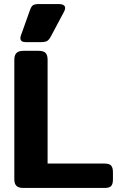

<svg xmlns="http://www.w3.org/2000/svg" viewBox="-20 -932 591 952"><path d="M81 -743Q81 -750 84 -757L129 -883Q135 -900 143.5 -906Q152 -912 174 -912H271Q286 -912 294.5 -907Q303 -902 303 -892Q303 -884 297 -873L232 -751Q223 -734 213 -728.5Q203 -723 179 -723H109Q81 -723 81 -743ZM51 -43V-636Q51 -658 61.5 -669Q72 -680 96 -680H171Q196 -680 206 -669.5Q216 -659 216 -636V-121H498Q522 -121 531 -111Q540 -101 540 -78V-42Q540 -19 531 -9.5Q522 0 498 0H96Q72 0 61.5 -10.5Q51 -21 51 -43Z"/></svg>

Font: Mitr Medium
Style: Regular
Weight: 500
Designer: Thanarat Vachiruckul
Foundry: Cadson Demak
Version: Version 1.002